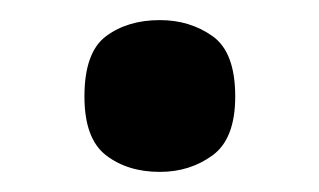

<svg xmlns="http://www.w3.org/2000/svg" viewBox="-20 -451 317 191"><path d="M139 -280Q107 -280 85.5 -296.5Q64 -313 64 -355Q64 -399 85.5 -415Q107 -431 139 -431Q169 -431 191.5 -415Q214 -399 214 -355Q214 -313 191.5 -296.5Q169 -280 139 -280Z"/></svg>

Font: Noto Serif Myanmar SemiBold
Style: Regular
Weight: 600
Designer: Ben Mitchell and the Monotype Design Team
Foundry: Monotype Imaging Inc.
Version: Version 2.106; ttfautohint (v1.8.4.7-5d5b)